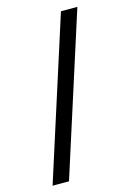

<svg xmlns="http://www.w3.org/2000/svg" viewBox="-122 -804 637 927"><g transform="rotate(-15 197.0 -340.5)"><path d="M22 61H104L361 -742H279Z"/></g></svg>

Font: Telex Regular
Style: Regular
Weight: 400
Designer: Andres Torresi
Foundry: Andres Torresi
Version: Version 1.001